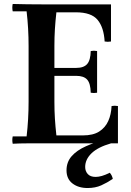

<svg xmlns="http://www.w3.org/2000/svg" viewBox="-20 -722 659 967"><path d="M44 2Q40 -17 44 -35H114Q119 -78 121.5 -121.5Q124 -165 124 -210V-490Q124 -535 121.5 -578.5Q119 -622 114 -665H44Q40 -684 44 -702Q79 -701 117 -700.5Q155 -700 189 -700H539V-513Q523 -510 507 -513Q503 -584 471.5 -622Q440 -660 362 -660H264Q259 -615 256.5 -575Q254 -535 254 -490V-210Q254 -165 256.5 -125Q259 -85 264 -40H397Q449 -40 479.5 -59.5Q510 -79 525 -112Q540 -145 542 -188Q558 -191 574 -188V0H189Q155 0 117 0Q79 0 44 2ZM437 -255Q436 -302 419 -321Q402 -340 364 -340H189V-380H364Q402 -380 419 -399.5Q436 -419 437 -465Q453 -468 469 -465V-255Q453 -252 437 -255ZM421 225Q375 225 345 202Q315 179 315 136Q315 94 341 64.5Q367 35 413 14.5Q459 -6 520 -21L539 0Q473 19 441 50Q409 81 409 119Q409 140 422 154.5Q435 169 462 169Q476 169 493.5 164Q511 159 533 148Q545 162 548 179Q520 198 490 211.5Q460 225 421 225Z"/></svg>

Font: Poltawski Nowy SemiBold
Style: Regular
Weight: 600
Version: Version 1.001;gftools[0.9.25]